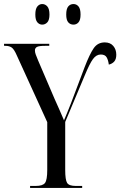

<svg xmlns="http://www.w3.org/2000/svg" viewBox="-23 -931 596 951"><path d="M126 0V-10H154Q189 -10 200 -25Q211 -40 211 -89V-326L60 -657Q47 -687 35 -695.5Q23 -704 3 -704H-3V-714H221V-704H201Q170 -704 160 -698.5Q150 -693 150 -681Q150 -672 154 -661Q158 -650 166 -631L247 -442Q259 -415 270 -390.5Q281 -366 294 -335Q300 -349 309.5 -372Q319 -395 328 -418L396 -598Q421 -663 441 -692Q461 -721 496 -721Q523 -721 538 -703.5Q553 -686 553 -660Q553 -638 543 -626.5Q533 -615 516 -611Q513 -634 505 -647.5Q497 -661 476 -661Q454 -661 437.5 -638.5Q421 -616 397 -558L300 -327V-89Q300 -40 309.5 -25Q319 -10 352 -10H384V0ZM341 -809Q325 -809 315 -820.5Q305 -832 305 -859Q305 -887 315 -899Q325 -911 341 -911Q356 -911 366 -899Q376 -887 376 -859Q376 -832 366 -820.5Q356 -809 341 -809ZM186 -809Q172 -809 162 -820.5Q152 -832 152 -859Q152 -887 162 -899Q172 -911 186 -911Q201 -911 211.5 -899Q222 -887 222 -859Q222 -832 211.5 -820.5Q201 -809 186 -809Z"/></svg>

Font: Noto Serif Display ExtraCondensed
Style: Regular
Weight: 400
Width: 2
Designer: Monotype Design Team
Foundry: Monotype Imaging Inc.
Version: Version 2.009